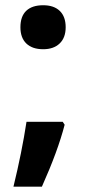

<svg xmlns="http://www.w3.org/2000/svg" viewBox="-20 -576 330 725"><path d="M216.8 -116.2 224.1 -105Q198.7 -6.3 138.2 128.9H30.8Q62.5 -1 80.1 -116.2ZM57.1 -473.1Q57.1 -514.2 79.1 -535.2Q101.1 -556.2 143.1 -556.2Q183.6 -556.2 205.8 -534.7Q228 -513.2 228 -473.1Q228 -433.6 205.3 -411.9Q182.6 -390.1 143.1 -390.1Q102.1 -390.1 79.6 -411.6Q57.1 -433.1 57.1 -473.1Z"/></svg>

Font: Sahel FD
Style: Bold-FD
Weight: 700
Foundry: Saber Rastikerdar (saber.rastikerdar@gmail.com)
Version: Version 3.3.0